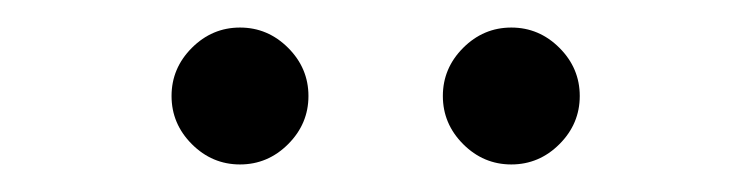

<svg xmlns="http://www.w3.org/2000/svg" viewBox="-20 -694 540 138"><path d="M347.5 -575.8Q327.5 -575.8 312.9 -590.4Q298.3 -605 298.3 -625Q298.3 -645 312.9 -659.6Q327.5 -674.2 347.5 -674.2Q367.5 -674.2 382.1 -659.6Q396.7 -645 396.7 -625Q396.7 -605 382.1 -590.4Q367.5 -575.8 347.5 -575.8ZM152.5 -575.8Q132.5 -575.8 117.9 -590.4Q103.3 -605 103.3 -625Q103.3 -645 117.9 -659.6Q132.5 -674.2 152.5 -674.2Q172.5 -674.2 187.1 -659.6Q201.7 -645 201.7 -625Q201.7 -605 187.1 -590.4Q172.5 -575.8 152.5 -575.8Z"/></svg>

Font: Funnel Display Light
Style: Regular
Weight: 300
Designer: NORD ID, Kristian Moeller
Foundry: Dicotype
Version: Version 1.000